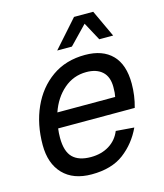

<svg xmlns="http://www.w3.org/2000/svg" viewBox="-111 -812 775 908"><g transform="rotate(-15 276.5 -358.5)"><path d="M226 12Q136 12 86.5 -39.5Q37 -91 37 -182Q37 -283 73.5 -364.5Q110 -446 178 -494Q246 -542 340 -542Q426 -542 472.5 -494.5Q519 -447 519 -354Q519 -295 503 -239H128Q125 -217 125 -194Q125 -127 154.5 -97.5Q184 -68 243 -68Q295 -68 333 -91.5Q371 -115 388 -157L477 -150Q444 -79 384 -33.5Q324 12 226 12ZM325 -462Q262 -462 214.5 -421Q167 -380 144 -313H427Q429 -322 430 -333Q431 -344 431 -361Q431 -411 403 -436.5Q375 -462 325 -462ZM219 -596 337 -729H431L493 -596H425L377 -685L291 -596Z"/></g></svg>

Font: Geist Regular
Style: Italic
Weight: 400
Italic angle: -12°
Designer: Basement.studio, Andrés Briganti, Mateo Zaragoza
Foundry: Basement.studio, Vercel, Andrés Briganti, Guido Ferreyra, Mateo Zaragoza
Version: Version 1.500; ttfautohint (v1.8.4.7-5d5b)